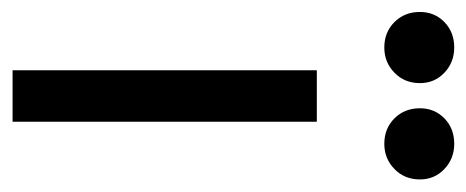

<svg xmlns="http://www.w3.org/2000/svg" viewBox="-270 -516 760 313"><g transform="rotate(90 110.5 -360.0)"><path d="M69 0V-496H153V0ZM32 -606Q7 -606 -9.5 -622.5Q-26 -639 -26 -664Q-26 -688 -9.5 -704Q7 -720 32 -720Q56 -720 73 -704Q90 -688 90 -664Q90 -639 73 -622.5Q56 -606 32 -606ZM189 -606Q164 -606 147.5 -622.5Q131 -639 131 -664Q131 -688 147.5 -704Q164 -720 189 -720Q213 -720 230 -704Q247 -688 247 -664Q247 -639 230 -622.5Q213 -606 189 -606Z"/></g></svg>

Font: Rethink Sans
Style: Regular
Weight: 400
Designer: The Rethink Sans project authors (Hans Thiessen). DM Sans designed by Colophon Foundry.
Foundry: Rethink Communications LLC
Version: Version 1.001